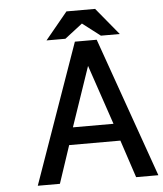

<svg xmlns="http://www.w3.org/2000/svg" viewBox="-55 -838 753 886"><g transform="rotate(-5 321.5 -395.0)"><path d="M522 -664.6H434.6L352.1 -728L270 -664.6H182.6L285.6 -789.6L285.2 -790H419.4L418.9 -789.6ZM539.6 0 481.9 -174.3H244.6L186.5 0H84L312.5 -647.5H413.6L642.6 0ZM363.3 -530.8 269 -254.4H457Z"/></g></svg>

Font: Meera Inimai
Style: Regular
Weight: 400
Version: 2.0.0+20160526